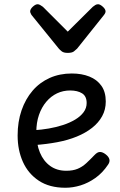

<svg xmlns="http://www.w3.org/2000/svg" viewBox="-20 -865 566 904"><path d="M288 19Q213 19 163 -14Q113 -47 88 -102.5Q63 -158 63 -227Q63 -292 81.5 -345.5Q100 -399 133.5 -438Q167 -477 214 -498Q261 -519 318 -519Q365 -519 401 -504.5Q437 -490 457.5 -461Q478 -432 478 -387Q478 -349 461 -318Q444 -287 413.5 -263Q383 -239 341.5 -222Q300 -205 249.5 -195.5Q199 -186 143 -182L142 -252Q175 -254 210 -260Q245 -266 277 -276.5Q309 -287 334 -302Q359 -317 373.5 -336.5Q388 -356 388 -380Q388 -412 366.5 -425.5Q345 -439 310 -439Q277 -439 248.5 -425.5Q220 -412 198 -386Q176 -360 163.5 -324Q151 -288 151 -243Q151 -187 168 -146.5Q185 -106 216.5 -83.5Q248 -61 292 -61Q323 -61 345 -70Q367 -79 385.5 -96Q404 -113 425 -135Q439 -150 451.5 -149.5Q464 -149 478 -138Q492 -127 495 -115Q498 -103 489 -90Q463 -51 429 -27Q395 -3 359 8Q323 19 288 19ZM442 -845Q451 -845 464 -833.5Q477 -822 477 -811Q477 -809 476 -805.5Q475 -802 470 -795L343 -636Q337 -630 328 -623Q319 -616 299 -616Q280 -616 271 -623Q262 -630 257 -636L128 -795Q124 -802 123 -805.5Q122 -809 122 -811Q122 -822 134.5 -833.5Q147 -845 157 -845Q163 -845 169 -841.5Q175 -838 182 -833L299 -716L417 -833Q423 -838 429 -841.5Q435 -845 442 -845Z"/></svg>

Font: Playwrite GB J
Style: Regular
Weight: 400
Designer: Veronika Burian, José Scaglione
Foundry: TypeTogether
Version: Version 1.002